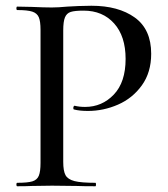

<svg xmlns="http://www.w3.org/2000/svg" viewBox="-20 -648 586 668"><path d="M312 -12Q314 -12 314 -6Q314 0 312 0Q270 0 247 -1L161 -2L91 -1Q72 0 40 0Q37 0 37 -6Q37 -12 40 -12Q76 -12 92.5 -17Q109 -22 115 -36.5Q121 -51 121 -81V-544Q121 -574 115 -588Q109 -602 92.5 -607.5Q76 -613 40 -613Q37 -613 37 -619Q37 -625 40 -625L90 -624Q134 -622 160 -622Q183 -622 214 -625Q227 -626 253 -627Q279 -628 298 -628Q392 -628 449 -587Q506 -546 506 -461Q506 -396 473.5 -351Q441 -306 390.5 -284Q340 -262 286 -262Q257 -262 238 -267Q235 -267 235 -272Q235 -275 236.5 -278Q238 -281 240 -280Q256 -276 276 -276Q335 -276 376 -319Q417 -362 417 -443Q417 -522 377 -566.5Q337 -611 271 -611Q240 -611 226 -606.5Q212 -602 206 -587.5Q200 -573 200 -542V-85Q200 -53 208 -38.5Q216 -24 239 -18Q262 -12 312 -12Z"/></svg>

Font: Cormorant SC Medium
Style: Regular
Weight: 500
Designer: Christian Thalmann (Catharsis Fonts)
Version: Version 3.000